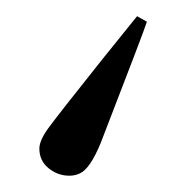

<svg xmlns="http://www.w3.org/2000/svg" viewBox="-20 -24 234 238"><path d="M28.8 160.2Q28.8 150.4 39.3 135.7Q49.8 121.1 105 51.8Q132.8 17.6 149.9 -3.9L162.1 2.9Q159.2 12.7 105 152.8Q91.8 185.1 79.1 190.9Q73.2 193.8 65.9 193.8Q51.8 193.8 40.3 184.6Q28.8 175.3 28.8 160.2Z"/></svg>

Font: CMU Concrete
Style: Roman
Weight: 500
Version: Version 0.7.0